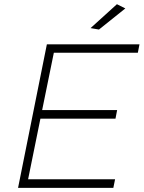

<svg xmlns="http://www.w3.org/2000/svg" viewBox="-20 -916 700 936"><path d="M462.5 -772 421.5 -779 550 -895.5 591 -875ZM532.5 0H68L208.5 -700H660L652 -659H242.5L185.5 -379.5H551L543 -337.5H177L117 -42H541Z"/></svg>

Font: Argentum Sans ExtraLight
Style: Italic
Weight: 200
Italic angle: -11°
Designer: Julieta Ulanovsky (font), Cristiano Sobral (main changes and remaster)
Foundry: Julieta Ulanovsky (font), Cristiano Sobral (main changes and remaster)
Version: Version 2.007;June 15, 2022;FontCreator 14.0.0.2814 64-bit; 